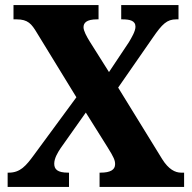

<svg xmlns="http://www.w3.org/2000/svg" viewBox="-20 -734 754 754"><path d="M10 0H251V-56H247C206 -56 193 -69 193 -91C193 -112 206 -134 218 -152L317 -292L401 -158C428 -115 432 -104 432 -89C432 -67 413 -56 375 -56H371V0H703V-56H691C668 -56 642 -69 617 -109L444 -390L580 -586C617 -640 636 -658 672 -658H681V-714H456V-658H460C490 -658 512 -653 512 -629C512 -611 496 -585 486 -568L408 -451L333 -570C320 -591 308 -613 308 -627C308 -643 318 -658 361 -658H367V-714H33V-658H45C90 -658 104 -640 125 -605L280 -352L113 -125C83 -84 60 -56 15 -56H10Z"/></svg>

Font: Noto Serif Devanagari SemiCondensed ExtraBold
Style: Regular
Weight: 800
Width: 4
Designer: Universal Thirst, Indian Type Foundry and the Monotype Design Team
Foundry: Monotype Imaging Inc.
Version: Version 2.004